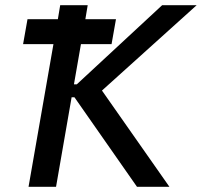

<svg xmlns="http://www.w3.org/2000/svg" viewBox="-20 -720 778 740"><path d="M508 0H633L373 -371L738 -700H605L276 -395H265L292 -550H410L427 -646H309L318 -700H212L203 -646H86L69 -550H186L90 0H196L256 -345H267Z"/></svg>

Font: Fixel Display Medium
Style: Italic
Weight: 500
Italic angle: -10°
Designer: AlfaBravo + MacPaw
Foundry: Kyrylo Tkachov, Marchela Mozhyna, Serhii Makarenko, Maria Weinstein, Zakhar Kryvoshyya
Version: Version 1.210;Glyphs 3.2 (3217)